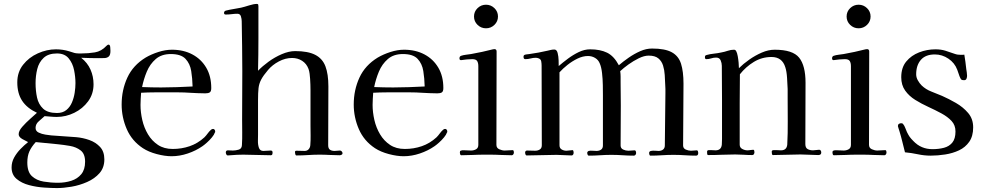

<svg xmlns="http://www.w3.org/2000/svg" viewBox="-20 -791 5004 977"><path d="M413 32Q413 -8 390.5 -25.5Q368 -43 336 -48.5Q304 -54 274 -57L162 -68Q140 -44 129.5 -20.5Q119 3 119 36Q119 84 142.5 105.5Q166 127 202 133Q238 139 275 139Q311 139 342.5 129Q374 119 393.5 95.5Q413 72 413 32ZM364 -368Q364 -399 357 -434Q350 -469 329.5 -494Q309 -519 270 -519Q226 -519 202 -496.5Q178 -474 169.5 -439.5Q161 -405 161 -368Q161 -329 168.5 -294.5Q176 -260 199.5 -238Q223 -216 270 -216Q299 -216 317.5 -231Q336 -246 346 -269.5Q356 -293 360 -319Q364 -345 364 -368ZM542 -532Q542 -511 533.5 -503.5Q525 -496 511.5 -495.5Q498 -495 483 -495Q461 -495 438.5 -495.5Q416 -496 393 -497Q425 -472 440.5 -437Q456 -402 456 -362Q456 -313 428.5 -275.5Q401 -238 358 -217Q315 -196 269 -196Q253 -196 238 -197.5Q223 -199 207 -200Q194 -188 177.5 -174Q161 -160 161 -140Q161 -124 176.5 -116.5Q192 -109 211 -106Q230 -103 241 -102L368 -93Q402 -90 434.5 -78.5Q467 -67 489 -43.5Q511 -20 511 20Q511 62 486.5 90Q462 118 423.5 135Q385 152 344 159Q303 166 270 166Q244 166 205 163.5Q166 161 128 151Q90 141 64.5 119.5Q39 98 39 61Q39 34 52 10.5Q65 -13 84.5 -33Q104 -53 123 -68Q112 -73 93.5 -83.5Q75 -94 75 -108Q75 -125 93.5 -146Q112 -167 134 -186.5Q156 -206 168 -217Q117 -241 92.5 -278.5Q68 -316 68 -372Q68 -424 97.5 -461.5Q127 -499 172.5 -519.5Q218 -540 265 -540Q282 -540 299 -537.5Q316 -535 332 -530Q340 -528 349.5 -524.5Q359 -521 367 -520Q374 -519 380.5 -519Q387 -519 394 -519Q430 -519 463 -524.5Q496 -530 522 -558Q528 -564 532 -564Q540 -564 541 -550.5Q542 -537 542 -532Z M960 -351Q959 -392 953 -429.5Q947 -467 924 -491.5Q901 -516 849 -516Q802 -516 772.5 -490.5Q743 -465 727 -426.5Q711 -388 703 -348Q728 -347 752 -346.5Q776 -346 800 -346Q840 -346 880 -347.5Q920 -349 960 -351ZM1075 -122Q1075 -117 1073 -116Q1070 -106 1058.5 -92Q1047 -78 1033 -65.5Q1019 -53 1010 -47Q977 -24 935.5 -10Q894 4 853 4Q819 4 777.5 -7Q736 -18 707 -37Q651 -74 625 -134Q599 -194 599 -259Q599 -333 628 -396Q657 -459 721 -498Q750 -515 786 -526.5Q822 -538 855 -538Q914 -538 959 -514Q1004 -490 1029.5 -446.5Q1055 -403 1055 -343Q1055 -326 1047.5 -321Q1040 -316 1025 -316Q1005 -316 985 -317Q965 -318 945 -319Q917 -321 889.5 -321Q862 -321 834 -321Q800 -321 766 -321Q732 -321 698 -319Q697 -303 696 -288Q695 -273 695 -257Q695 -220 704 -180.5Q713 -141 733 -107.5Q753 -74 784 -53.5Q815 -33 859 -33Q904 -33 945 -47Q986 -61 1020 -92Q1029 -101 1036.5 -111.5Q1044 -122 1053 -130Q1058 -135 1064 -135Q1069 -135 1072 -131Q1075 -127 1075 -122Z M1723 -11Q1723 -6 1718 -3.5Q1713 -1 1708 -1Q1683 -1 1657.5 -2.5Q1632 -4 1606 -4Q1577 -4 1547.5 -2Q1518 0 1489 0Q1484 0 1482.5 -6.5Q1481 -13 1481 -17Q1481 -24 1488 -24Q1499 -24 1509.5 -23.5Q1520 -23 1530 -23Q1543 -23 1550.5 -31.5Q1558 -40 1559 -52Q1561 -77 1560.5 -102Q1560 -127 1560 -151Q1560 -181 1560 -210.5Q1560 -240 1560 -270Q1560 -300 1560 -330Q1560 -360 1558 -390Q1557 -403 1555.5 -415.5Q1554 -428 1550 -440Q1540 -467 1517.5 -481.5Q1495 -496 1466 -496Q1432 -496 1399 -478.5Q1366 -461 1344 -435Q1320 -407 1309 -386Q1298 -365 1295.5 -342Q1293 -319 1293 -282V-106Q1293 -95 1292.5 -75Q1292 -55 1297.5 -39Q1303 -23 1320 -23Q1330 -23 1339 -24Q1348 -25 1358 -25Q1367 -25 1367 -15Q1367 -10 1365.5 -5.5Q1364 -1 1358 -1Q1324 -1 1288.5 -2.5Q1253 -4 1218 -4Q1186 -4 1153 -1Q1149 -1 1146 -0.5Q1143 0 1139 0Q1134 0 1131.5 -5.5Q1129 -11 1129 -15Q1129 -26 1140 -26Q1146 -26 1152 -25.5Q1158 -25 1165 -25Q1179 -25 1194.5 -29.5Q1210 -34 1211 -52Q1213 -85 1212.5 -118Q1212 -151 1212 -183Q1212 -245 1212.5 -306Q1213 -367 1213 -428Q1213 -492 1212 -555.5Q1211 -619 1210 -683Q1210 -694 1206 -707.5Q1202 -721 1188 -721Q1174 -721 1159 -719Q1144 -717 1129 -717Q1120 -717 1120 -725Q1120 -734 1129 -737Q1149 -742 1168.5 -745Q1188 -748 1207 -752Q1224 -756 1247.5 -763.5Q1271 -771 1287 -771Q1293 -771 1294 -767.5Q1295 -764 1295 -759Q1295 -677 1295 -595Q1295 -513 1293 -431Q1315 -454 1346.5 -477Q1378 -500 1414 -515.5Q1450 -531 1482 -531Q1547 -531 1584 -512Q1621 -493 1636 -453.5Q1651 -414 1651 -351Q1651 -276 1650.5 -201.5Q1650 -127 1650 -52Q1650 -36 1658.5 -29.5Q1667 -23 1683 -23Q1690 -23 1696.5 -24Q1703 -25 1710 -25Q1715 -25 1719 -20.5Q1723 -16 1723 -11Z M2141 -351Q2140 -392 2134 -429.5Q2128 -467 2105 -491.5Q2082 -516 2030 -516Q1983 -516 1953.5 -490.5Q1924 -465 1908 -426.5Q1892 -388 1884 -348Q1909 -347 1933 -346.5Q1957 -346 1981 -346Q2021 -346 2061 -347.5Q2101 -349 2141 -351ZM2256 -122Q2256 -117 2254 -116Q2251 -106 2239.5 -92Q2228 -78 2214 -65.5Q2200 -53 2191 -47Q2158 -24 2116.5 -10Q2075 4 2034 4Q2000 4 1958.5 -7Q1917 -18 1888 -37Q1832 -74 1806 -134Q1780 -194 1780 -259Q1780 -333 1809 -396Q1838 -459 1902 -498Q1931 -515 1967 -526.5Q2003 -538 2036 -538Q2095 -538 2140 -514Q2185 -490 2210.5 -446.5Q2236 -403 2236 -343Q2236 -326 2228.5 -321Q2221 -316 2206 -316Q2186 -316 2166 -317Q2146 -318 2126 -319Q2098 -321 2070.5 -321Q2043 -321 2015 -321Q1981 -321 1947 -321Q1913 -321 1879 -319Q1878 -303 1877 -288Q1876 -273 1876 -257Q1876 -220 1885 -180.5Q1894 -141 1914 -107.5Q1934 -74 1965 -53.5Q1996 -33 2040 -33Q2085 -33 2126 -47Q2167 -61 2201 -92Q2210 -101 2217.5 -111.5Q2225 -122 2234 -130Q2239 -135 2245 -135Q2250 -135 2253 -131Q2256 -127 2256 -122Z M2595 -15Q2595 -10 2592 -5.5Q2589 -1 2584 -1Q2556 -1 2528.5 -2.5Q2501 -4 2472 -4H2445Q2415 -4 2385.5 -2.5Q2356 -1 2327 -1Q2323 -1 2321.5 -6Q2320 -11 2320 -14Q2320 -19 2321 -21.5Q2322 -24 2327 -25Q2332 -27 2338.5 -26.5Q2345 -26 2351 -26Q2358 -26 2364 -25.5Q2370 -25 2377 -25Q2391 -25 2402.5 -31.5Q2414 -38 2414 -54V-454Q2414 -471 2408 -480.5Q2402 -490 2383 -490Q2369 -490 2354.5 -488.5Q2340 -487 2326 -485Q2318 -485 2318 -494Q2318 -504 2326 -507Q2338 -511 2351.5 -512.5Q2365 -514 2377 -516Q2405 -521 2433 -527Q2461 -533 2488 -540Q2491 -541 2496 -541Q2507 -541 2507 -529Q2507 -411 2506.5 -292Q2506 -173 2506 -54Q2506 -38 2520.5 -31.5Q2535 -25 2548 -25Q2558 -25 2568.5 -26Q2579 -27 2589 -27Q2593 -27 2594 -22Q2595 -17 2595 -15ZM2514 -707Q2514 -682 2496 -664.5Q2478 -647 2453 -647Q2428 -647 2410 -664.5Q2392 -682 2392 -707Q2392 -732 2410 -749.5Q2428 -767 2453 -767Q2478 -767 2496 -749.5Q2514 -732 2514 -707Z M3533 -13Q3533 1 3522 1Q3494 1 3465 -1Q3436 -3 3407 -3Q3378 -3 3348.5 -1Q3319 1 3290 1Q3286 1 3284.5 -4Q3283 -9 3283 -12Q3283 -21 3292.5 -23Q3302 -25 3313.5 -24Q3325 -23 3331 -23Q3345 -23 3354 -30Q3363 -37 3363 -51Q3363 -118 3364.5 -184Q3366 -250 3366 -316Q3366 -327 3366 -338Q3366 -349 3365 -360Q3364 -384 3362.5 -409.5Q3361 -435 3354 -457.5Q3347 -480 3330 -494Q3313 -508 3281 -508Q3258 -508 3230.5 -494.5Q3203 -481 3178 -463Q3153 -445 3136 -429Q3138 -415 3138 -400.5Q3138 -386 3138 -372Q3138 -343 3138.5 -313.5Q3139 -284 3139 -255Q3139 -204 3138.5 -153Q3138 -102 3138 -51Q3138 -36 3151 -30Q3164 -24 3177 -24Q3185 -24 3193.5 -25Q3202 -26 3209 -26Q3214 -26 3215.5 -21Q3217 -16 3217 -13Q3217 -8 3214 -3.5Q3211 1 3205 1Q3177 1 3148.5 -1Q3120 -3 3091 -3Q3063 -3 3034 -1Q3005 1 2976 1Q2972 1 2970 -4Q2968 -9 2968 -12Q2968 -20 2976 -23Q2984 -25 2995.5 -24Q3007 -23 3015 -23Q3029 -23 3038.5 -29.5Q3048 -36 3048 -51V-306Q3048 -327 3047.5 -358Q3047 -389 3043.5 -419.5Q3040 -450 3032 -468Q3025 -486 3008.5 -496Q2992 -506 2972 -506Q2946 -506 2919 -493Q2892 -480 2868 -461Q2844 -442 2827 -423V-52Q2827 -37 2838 -30.5Q2849 -24 2862 -24Q2870 -24 2878 -25.5Q2886 -27 2893 -27Q2897 -27 2898 -21.5Q2899 -16 2899 -14Q2899 -9 2896.5 -4.5Q2894 0 2888 0Q2869 0 2850 -1.5Q2831 -3 2812 -3Q2774 -3 2736 -1.5Q2698 0 2660 0Q2656 0 2654 -5Q2652 -10 2652 -13Q2652 -25 2662 -25Q2673 -25 2683 -24.5Q2693 -24 2703 -24Q2717 -24 2727 -30.5Q2737 -37 2737 -52Q2737 -153 2736.5 -254.5Q2736 -356 2736 -457Q2736 -468 2734 -479Q2732 -490 2721 -494Q2714 -497 2706 -497Q2693 -497 2680 -493.5Q2667 -490 2653 -490Q2644 -490 2644 -502Q2644 -510 2650 -512Q2655 -514 2661.5 -514.5Q2668 -515 2674 -516Q2697 -519 2720.5 -523.5Q2744 -528 2766 -533Q2774 -535 2783 -537Q2792 -539 2801 -539Q2813 -539 2817.5 -521.5Q2822 -504 2822.5 -484Q2823 -464 2823 -455Q2844 -473 2870 -492.5Q2896 -512 2925 -526Q2954 -540 2983 -540Q3034 -540 3069 -523Q3104 -506 3129 -459Q3151 -478 3179 -497.5Q3207 -517 3237.5 -530.5Q3268 -544 3298 -544Q3364 -544 3398.5 -525Q3433 -506 3445.5 -466.5Q3458 -427 3458 -365Q3458 -287 3457 -208.5Q3456 -130 3456 -51Q3456 -36 3469.5 -30Q3483 -24 3496 -24Q3504 -24 3511.5 -25Q3519 -26 3526 -26Q3530 -26 3531.5 -21Q3533 -16 3533 -13Z M4159 -15Q4159 -2 4144 -2Q4122 -2 4099 -3.5Q4076 -5 4053 -5Q4019 -5 3983.5 -3.5Q3948 -2 3913 -2Q3909 -2 3908 -8.5Q3907 -15 3907 -19Q3907 -27 3917 -27Q3927 -27 3933 -27Q3938 -27 3943.5 -26.5Q3949 -26 3954 -26Q3983 -26 3986 -55Q3989 -114 3988.5 -174Q3988 -234 3988 -293Q3988 -304 3988 -315.5Q3988 -327 3988 -338Q3987 -361 3985 -394.5Q3983 -428 3976 -449Q3960 -501 3906 -501Q3857 -501 3816 -476Q3775 -451 3745 -413Q3744 -340 3744 -268Q3744 -196 3744 -124V-55Q3744 -40 3757 -33Q3770 -26 3783 -26Q3791 -26 3798.5 -27.5Q3806 -29 3813 -29Q3817 -29 3818 -24Q3819 -19 3819 -16Q3819 -12 3816.5 -7Q3814 -2 3808 -2Q3786 -2 3764.5 -3.5Q3743 -5 3721 -5Q3687 -5 3653 -3.5Q3619 -2 3584 -2Q3579 -2 3578.5 -8.5Q3578 -15 3578 -19Q3578 -27 3587 -27Q3596 -27 3601 -27Q3606 -27 3611 -26.5Q3616 -26 3621 -26Q3650 -26 3653 -55Q3654 -69 3654 -83Q3654 -97 3654 -111Q3654 -197 3654 -283.5Q3654 -370 3653 -456Q3653 -470 3647 -484Q3641 -498 3624 -498Q3611 -498 3599 -494Q3587 -490 3574 -490Q3567 -490 3567 -500Q3567 -502 3567.5 -504.5Q3568 -507 3569 -508Q3570 -509 3572 -509.5Q3574 -510 3575 -511Q3593 -516 3612.5 -518Q3632 -520 3650 -524Q3667 -527 3683 -532.5Q3699 -538 3715 -538Q3722 -538 3726 -531Q3731 -522 3734 -505.5Q3737 -489 3738.5 -472Q3740 -455 3740 -444Q3762 -466 3792.5 -487.5Q3823 -509 3856.5 -523.5Q3890 -538 3922 -538Q4014 -538 4046.5 -497.5Q4079 -457 4079 -370Q4079 -292 4078.5 -214Q4078 -136 4078 -58Q4078 -39 4089.5 -32.5Q4101 -26 4117 -26Q4125 -26 4133 -27.5Q4141 -29 4148 -29Q4154 -29 4156.5 -24.5Q4159 -20 4159 -15Z M4491 -15Q4491 -10 4488 -5.5Q4485 -1 4480 -1Q4452 -1 4424.5 -2.5Q4397 -4 4368 -4H4341Q4311 -4 4281.5 -2.5Q4252 -1 4223 -1Q4219 -1 4217.5 -6Q4216 -11 4216 -14Q4216 -19 4217 -21.5Q4218 -24 4223 -25Q4228 -27 4234.5 -26.5Q4241 -26 4247 -26Q4254 -26 4260 -25.5Q4266 -25 4273 -25Q4287 -25 4298.5 -31.5Q4310 -38 4310 -54V-454Q4310 -471 4304 -480.5Q4298 -490 4279 -490Q4265 -490 4250.5 -488.5Q4236 -487 4222 -485Q4214 -485 4214 -494Q4214 -504 4222 -507Q4234 -511 4247.5 -512.5Q4261 -514 4273 -516Q4301 -521 4329 -527Q4357 -533 4384 -540Q4387 -541 4392 -541Q4403 -541 4403 -529Q4403 -411 4402.5 -292Q4402 -173 4402 -54Q4402 -38 4416.5 -31.5Q4431 -25 4444 -25Q4454 -25 4464.5 -26Q4475 -27 4485 -27Q4489 -27 4490 -22Q4491 -17 4491 -15ZM4410 -707Q4410 -682 4392 -664.5Q4374 -647 4349 -647Q4324 -647 4306 -664.5Q4288 -682 4288 -707Q4288 -732 4306 -749.5Q4324 -767 4349 -767Q4374 -767 4392 -749.5Q4410 -732 4410 -707Z M4932 -143Q4932 -98 4912 -69.5Q4892 -41 4860 -26Q4828 -11 4790 -5Q4752 1 4716 1Q4683 1 4650.5 -6Q4618 -13 4585 -16Q4578 -43 4571.5 -70Q4565 -97 4557 -123Q4556 -126 4552.5 -137Q4549 -148 4549 -149Q4549 -157 4554 -160.5Q4559 -164 4566 -164Q4573 -164 4576 -159Q4582 -152 4586.5 -140Q4591 -128 4595 -119Q4603 -103 4609 -94.5Q4615 -86 4628 -73Q4667 -32 4725 -32Q4757 -32 4783.5 -39Q4810 -46 4826 -65.5Q4842 -85 4842 -122Q4842 -154 4822 -175.5Q4802 -197 4770.5 -214Q4739 -231 4704 -247Q4669 -263 4637.5 -282.5Q4606 -302 4586 -330Q4566 -358 4566 -398Q4566 -447 4591.5 -478Q4617 -509 4657 -524.5Q4697 -540 4740 -540Q4768 -540 4790.5 -533Q4813 -526 4838 -517Q4846 -514 4854 -513Q4862 -512 4870 -512Q4875 -512 4879 -512Q4883 -512 4887 -513Q4890 -495 4892.5 -476.5Q4895 -458 4897 -439Q4898 -432 4899.5 -422.5Q4901 -413 4901 -405Q4901 -398 4898 -390.5Q4895 -383 4886 -383Q4879 -383 4874.5 -384.5Q4870 -386 4867 -393Q4862 -403 4858.5 -414.5Q4855 -426 4851 -436Q4838 -471 4806 -492.5Q4774 -514 4737 -514Q4690 -514 4666 -486.5Q4642 -459 4642 -413Q4642 -397 4650.5 -382Q4659 -367 4670 -356Q4691 -336 4719.5 -325Q4748 -314 4774 -303Q4808 -288 4844.5 -267Q4881 -246 4906.5 -216Q4932 -186 4932 -143Z"/></svg>

Font: Kaisei HarunoUmi
Style: Regular
Weight: 400
Designer: Font-Kai, 金井和夫
Foundry: KAZUO KANAI
Version: Version 5.003